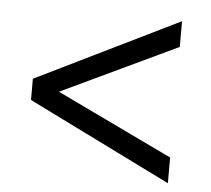

<svg xmlns="http://www.w3.org/2000/svg" viewBox="-43 -621 655 595"><g transform="rotate(5 285.0 -323.0)"><path d="M55 -291V-357L500 -575V-495L139 -324L500 -151V-71Z"/></g></svg>

Font: Fixel Italic Variable 20240409 Display Thin
Style: Italic
Weight: 100
Italic angle: -10°
Designer: AlfaBravo + MacPaw
Foundry: Kyrylo Tkachov, Marchela Mozhyna, Serhii Makarenko, Maria Weinstein, Zakhar Kryvoshyya
Version: Version 1.211;Glyphs 3.2 (3225)